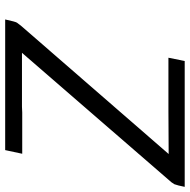

<svg xmlns="http://www.w3.org/2000/svg" viewBox="-16 -718 734 742"><g transform="rotate(90 351.0 -347.0)"><path d="M55.2 0Q64 -41 67.9 -45.9Q69.8 -48.8 81.1 -63L575.2 -631.8L410.2 -630.9H203.1L215.8 -693.8H702.1L696.8 -669.9L691.9 -653.8L684.1 -642.1L184.1 -64.9H392.1L415 -65.9H574.2L560.1 0Z"/></g></svg>

Font: CMU Sans Serif
Style: Oblique
Weight: 500
Italic angle: -12°
Version: Version 0.7.0